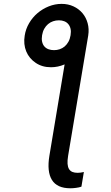

<svg xmlns="http://www.w3.org/2000/svg" viewBox="-20 -781 580 1005"><path d="M109.4 -595.2Q114.7 -629.6 132.5 -659.8Q150.2 -690 176.5 -712.4Q202.8 -734.7 235.3 -747.7Q267.8 -760.7 302.6 -760.7Q336.6 -760.7 364.5 -747.7Q392.4 -734.7 411.4 -712.4Q430.4 -690 438.7 -659.8Q447.1 -629.6 441.8 -595.2L336.6 34.1Q332.4 59.3 333.6 76.3Q334.9 93.4 341.3 103.9Q347.7 114.3 359 119Q370.4 123.6 386.4 123.6Q392.8 123.6 402.2 122.5Q411.6 121.4 419 119.3L406.2 196Q400.6 198.2 393.1 199.8Q385.7 201.3 377.7 202.4Q369.7 203.5 362 204Q354.4 204.5 348 204.5Q278.8 204.5 251.8 160.9Q224.8 117.2 238.6 34.1L318.2 -443.9Q283 -429 247.2 -429Q223.7 -429 204 -434.7Q184.3 -440.3 167.3 -451.7Q150.2 -463.1 137.6 -478.2Q125 -493.3 117.4 -511.7Q109.7 -530.2 107.6 -551.3Q105.5 -572.4 109.4 -595.2ZM262.8 -518.5Q278.4 -518.5 292.6 -523.3Q306.8 -528.1 318.4 -537.8Q329.9 -547.6 338.1 -562.3Q346.2 -577.1 349.4 -596.6Q352.6 -615.8 349.3 -630.3Q345.9 -644.9 337.5 -654.8Q329.2 -664.8 316.6 -669.7Q304 -674.7 288.4 -674.7Q272.4 -674.7 257.8 -669.7Q243.3 -664.8 231.5 -654.8Q219.8 -644.9 211.6 -630.3Q203.5 -615.8 200.3 -596.6Q197.1 -577.1 200.5 -562.3Q203.8 -547.6 212.4 -537.8Q220.9 -528.1 233.8 -523.3Q246.8 -518.5 262.8 -518.5Z"/></svg>

Font: Inter P
Style: Italic
Weight: 400
Italic angle: -9.40001°
Designer: Rasmus Andersson
Foundry: rsms
Version: Version 3.018;git-588b23468